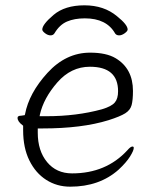

<svg xmlns="http://www.w3.org/2000/svg" viewBox="-20 -684 583 722"><path d="M139 -573Q139 -592 181.5 -628Q224 -664 297.5 -664Q371 -664 420 -623Q460 -591 460 -573Q460 -567 449 -559Q438 -551 428 -551Q418 -551 413 -558Q381 -615 299 -615Q260 -615 232 -603Q204 -591 185 -559Q180 -551 170 -551Q160 -551 149.5 -559Q139 -567 139 -573ZM60 -249 73 -251 74 -254Q89 -334 158.5 -410Q228 -486 319 -486Q380 -486 415 -465Q480 -426 480 -342Q480 -308 475 -289Q470 -270 451 -258Q432 -246 388 -232Q288 -201 140 -201H122V-185Q122 -117 157 -74.5Q192 -32 251 -32Q379 -32 459 -119Q471 -133 478 -133Q483 -133 483 -128Q483 -118 469 -95.5Q455 -73 426 -46Q354 18 244 18Q194 18 154 -7.5Q114 -33 90.5 -80.5Q67 -128 67 -194V-211L65 -213Q46 -227 46 -241Q46 -249 60 -249ZM363 -273Q400 -284 412 -299Q424 -313 424 -341Q424 -433 318 -433Q247 -433 195.5 -374Q144 -315 130 -253L129 -247H155Q268 -247 363 -273Z"/></svg>

Font: Moon Stars Kai T Light
Style: Regular
Weight: 300
Designer: GuiWonder
Version: Version 1.101